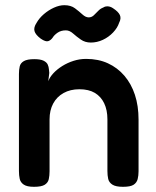

<svg xmlns="http://www.w3.org/2000/svg" viewBox="-20 -711 600 740"><path d="M111 9Q84 9 71.5 0.5Q59 -8 56 -21.5Q53 -35 53 -52V-426Q53 -442 56 -455Q59 -468 72 -475.5Q85 -483 112 -483Q136 -483 148 -477Q160 -471 164 -462Q168 -453 168.5 -444Q169 -435 170 -430L166 -398Q172 -414 186 -429Q200 -444 220 -456.5Q240 -469 263.5 -476.5Q287 -484 312 -484Q359 -484 396 -467Q433 -450 459.5 -419Q486 -388 500 -345.5Q514 -303 514 -250V-51Q514 -34 510.5 -20.5Q507 -7 495 1Q483 9 454 9Q426 9 413 0.5Q400 -8 397 -21.5Q394 -35 394 -52V-251Q394 -287 381.5 -313Q369 -339 345.5 -353Q322 -367 286 -367Q251 -367 225 -352.5Q199 -338 185 -312Q171 -286 171 -251V-51Q171 -34 168 -20.5Q165 -7 152.5 1Q140 9 111 9ZM228 -691Q253 -691 269 -679Q285 -667 297.5 -655.5Q310 -644 322 -644Q333 -644 341.5 -652Q350 -660 358.5 -669Q367 -678 378 -682Q385 -687 395.5 -686.5Q406 -686 416 -679Q436 -666 442 -653Q448 -640 439 -623Q433 -604 416 -586Q399 -568 376.5 -557.5Q354 -547 330 -547Q308 -547 291.5 -558.5Q275 -570 261.5 -582Q248 -594 234 -594Q215 -594 202 -585Q189 -576 183 -566Q176 -556 166 -552.5Q156 -549 137 -562Q117 -577 113 -591Q109 -605 121 -623Q131 -641 149 -656.5Q167 -672 188 -681.5Q209 -691 228 -691Z"/></svg>

Font: Fredoka Light Medium
Style: Regular
Weight: 500
Version: Version 2.001